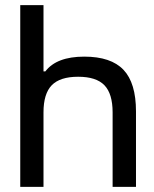

<svg xmlns="http://www.w3.org/2000/svg" viewBox="-20 -730 601 750"><path d="M59.1 -710H149.9V-451.2H157.2Q201.2 -508.8 309.1 -508.8Q413.6 -508.8 462.4 -457.3Q511.2 -405.8 511.2 -294.9V0H419.9V-291Q419.9 -363.8 387.9 -397Q356 -430.2 285.2 -430.2Q214.4 -430.2 182.1 -397Q149.9 -363.8 149.9 -291V0H59.1Z"/></svg>

Font: LT Wave Text
Style: Regular
Weight: 400
Designer: Daniel Lyons
Version: Version 2.5 (Glyphs App)